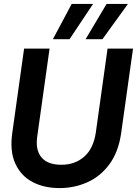

<svg xmlns="http://www.w3.org/2000/svg" viewBox="-20 -948 699 980"><path d="M284 12Q205 12 146 -19Q87 -50 58 -113.5Q29 -177 43 -272L103 -700H233L170 -251Q160 -183 191.5 -145Q223 -107 293 -107Q363 -107 410 -148.5Q457 -190 469 -271L529 -700H659L598 -266Q584 -171 538 -109Q492 -47 425.5 -17.5Q359 12 284 12ZM417 -748 524 -928H633L503 -748ZM250 -748 346 -928H455L335 -748Z"/></svg>

Font: Host Grotesk
Style: Bold Italic
Weight: 700
Italic angle: -8°
Designer: Doğukan Karapınar
Foundry: Element Type
Version: Version 1.003; ttfautohint (v1.8.4.7-5d5b)